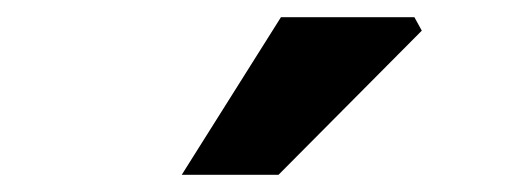

<svg xmlns="http://www.w3.org/2000/svg" viewBox="-20 -773 595 223"><path d="M191.1 -570 306.3 -753H461.3L469.9 -737.4L303.5 -570Z"/></svg>

Font: SourceSans3VF
Style: Regular
Weight: 200
Designer: Paul D. Hunt
Foundry: Adobe
Version: Version 3.052;hotconv 1.1.0;makeotfexe 2.6.0